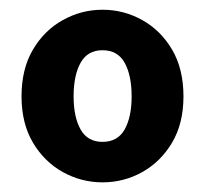

<svg xmlns="http://www.w3.org/2000/svg" viewBox="-20 -755 423 396"><path d="M191.4 -378.9Q147.9 -378.9 109.6 -400.1Q71.3 -421.4 47.9 -460.9Q24.4 -500.5 24.4 -556.2Q24.4 -612.8 47.9 -652.6Q71.3 -692.4 109.6 -713.6Q147.9 -734.9 191.4 -734.9Q235.4 -734.9 273.4 -713.6Q311.5 -692.4 335 -652.6Q358.4 -612.8 358.4 -556.2Q358.4 -500.5 335 -460.9Q311.5 -421.4 273.4 -400.1Q235.4 -378.9 191.4 -378.9ZM191.4 -462.4Q222.7 -462.4 237.1 -488Q251.5 -513.7 251.5 -556.2Q251.5 -599.6 237.1 -625.5Q222.7 -651.4 191.4 -651.4Q160.6 -651.4 146.2 -625.5Q131.8 -599.6 131.8 -556.2Q131.8 -513.7 146.2 -488Q160.6 -462.4 191.4 -462.4Z"/></svg>

Font: Akatab Black
Style: Regular
Weight: 900
Designer: SIL Global
Foundry: SIL Global
Version: Version 4.000